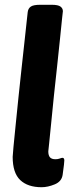

<svg xmlns="http://www.w3.org/2000/svg" viewBox="-20 -775 337 803"><path d="M196 -755Q223 -755 233 -747.5Q243 -740 243 -728Q243 -728 239.5 -696.5Q236 -665 231 -613Q226 -561 219 -499Q212 -437 205.5 -374.5Q199 -312 194 -259.5Q189 -207 185.5 -175Q182 -143 182 -142Q182 -125 189 -117Q196 -109 212 -109Q222 -109 230 -112Q238 -115 241 -115Q249 -115 249 -104Q249 -102 247.5 -86Q246 -70 242 -44Q238 -16 209 -4Q180 8 154 8Q96 8 64.5 -22Q33 -52 33 -119Q33 -126 36.5 -162Q40 -198 45.5 -252.5Q51 -307 57.5 -370.5Q64 -434 71 -496.5Q78 -559 83.5 -610.5Q89 -662 92.5 -693.5Q96 -725 96 -725Q98 -740 109 -747.5Q120 -755 148 -755Z"/></svg>

Font: Asap VF Beta
Style: Italic
Weight: 400
Italic angle: -6°
Designer: Pablo Cosgaya
Foundry: Pablo Cosgaya
Version: Version 1.007